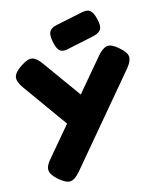

<svg xmlns="http://www.w3.org/2000/svg" viewBox="-101 -814 910 1112"><g transform="rotate(-10 354.0 -258.5)"><path d="M154 194Q110 162 107 134.5Q104 107 133 69L511 -467Q540 -508 566.5 -514Q593 -520 636 -488Q679 -457 682 -431Q685 -405 659 -367L279 174Q250 215 223.5 220Q197 225 154 194ZM325 -37 44 -365Q13 -402 15.5 -428.5Q18 -455 57 -487Q100 -522 126.5 -518.5Q153 -515 184 -478L375 -256ZM336 -535Q307 -527 290.5 -539Q274 -551 262 -591Q249 -633 258 -654Q267 -675 301 -685L457 -732Q489 -742 507 -730Q525 -718 538 -678Q552 -638 543.5 -617.5Q535 -597 500 -585Z"/></g></svg>

Font: Fredoka Expanded
Style: Bold
Weight: 700
Width: 7
Designer: Ben Nathan
Foundry: Milena B. Brandão, Ben Nathan
Version: Version 2.001